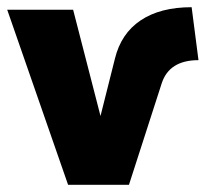

<svg xmlns="http://www.w3.org/2000/svg" viewBox="-25 -513 575 533"><path d="M164 0 -5 -486H178L254 -191L294 -350Q311 -420 365.5 -456.5Q420 -493 507 -493L526 -346Q445 -346 424 -282L333 0Z"/></svg>

Font: Cantarell Extra Bold
Style: Regular
Weight: 800
Designer: Dave Crossland, Nikolaus Waxweiler, Florian Fecher, Jacques Le Bailly, Eben Sorkin, Alexei Vanyashin, Alexios Zavras, Em
Version: Version 0.303